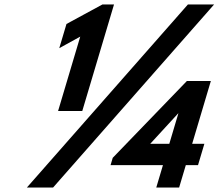

<svg xmlns="http://www.w3.org/2000/svg" viewBox="-20 -845 985 865"><path d="M247 -628 341.5 -680 241.7 -345H350.7L493.7 -825H441.7L279.5 -737ZM944.7 -825H826.7L101 0H219ZM845.7 -197 929.9 -480H821.9L487.9 -134L478.1 -101H714.1L684 0H787L817.1 -101H872.1L900.7 -197ZM783.5 -334 742.7 -197H656.7L782.5 -334Z"/></svg>

Font: Hussar
Style: BdOblThree
Weight: 700
Foundry: Cannot Into Space Fonts
Version: Version 2.00